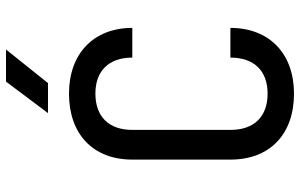

<svg xmlns="http://www.w3.org/2000/svg" viewBox="-200 -790 1000 640"><g transform="rotate(-90 300.0 -470.0)"><path d="M243 -810H343L455 -950H348ZM308 10C441 10 527 -72 527 -202H428C428 -122 383 -78 308 -78C232 -78 187 -122 187 -202V-529C187 -608 232 -652 308 -652C383 -652 428 -608 428 -529H527C527 -658 441 -740 308 -740C173 -740 88 -660 88 -529V-202C88 -70 173 10 308 10Z"/></g></svg>

Font: JetBrains Mono Medium
Style: Regular
Weight: 436
Monospace: yes
Designer: Philipp Nurullin, Konstantin Bulenkov
Foundry: JetBrains
Version: Version 2.305